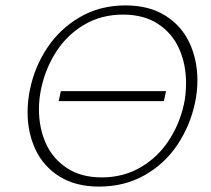

<svg xmlns="http://www.w3.org/2000/svg" viewBox="-20 -684 779 710"><path d="M82 -269Q82 -311 91 -354Q108 -437 155 -507.5Q202 -578 276 -621Q350 -664 444 -664Q531 -664 591 -626.5Q651 -589 680.5 -526Q710 -463 710 -387Q710 -345 701 -303Q683 -219 636 -148.5Q589 -78 514.5 -36Q440 6 347 6Q260 6 200.5 -31Q141 -68 111.5 -130.5Q82 -193 82 -269ZM660 -298Q668 -333 668 -377Q668 -446 642.5 -503.5Q617 -561 564.5 -595.5Q512 -630 435 -630Q355 -630 292 -593Q229 -556 189 -494.5Q149 -433 133 -360Q124 -320 124 -280Q124 -211 149.5 -154Q175 -97 227.5 -62.5Q280 -28 356 -28Q436 -28 499.5 -65Q563 -102 603.5 -163.5Q644 -225 660 -298ZM205 -347H594L586 -310H197Z"/></svg>

Font: Ysabeau Light
Style: Italic
Weight: 300
Italic angle: -12°
Designer: Christian Thalmann (Catharsis Fonts)
Version: Version 0.003